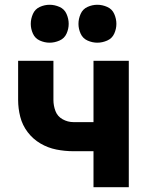

<svg xmlns="http://www.w3.org/2000/svg" viewBox="-20 -785 616 805"><path d="M372 0H520V-530H372V-273H288Q264 -273 242.5 -285Q221 -297 212.5 -319.5Q204 -342 204 -366V-530H56V-366Q56 -330 65 -295Q74 -260 96 -231Q118 -202 149.5 -183.5Q181 -165 216.5 -158Q252 -151 288 -151H372ZM388 -606Q409 -606 429.5 -615Q450 -624 459 -644Q468 -664 468 -685Q468 -706 459 -726.5Q450 -747 429.5 -756Q409 -765 388 -765Q367 -765 347 -756Q327 -747 318 -726.5Q309 -706 309 -685Q309 -664 318 -644Q327 -624 347 -615Q367 -606 388 -606ZM188 -606Q209 -606 229.5 -615Q250 -624 259 -644Q268 -664 268 -685Q268 -706 259 -726.5Q250 -747 229.5 -756Q209 -765 188 -765Q167 -765 147 -756Q127 -747 118 -726.5Q109 -706 109 -685Q109 -664 118 -644Q127 -624 147 -615Q167 -606 188 -606Z"/></svg>

Font: Iosevka Sparkle Heavy
Style: Regular
Weight: 900
Designer: Belleve Invis
Foundry: Belleve Invis
Version: Version 4.5.0; ttfautohint (v1.8.3)